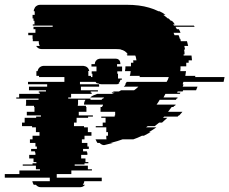

<svg xmlns="http://www.w3.org/2000/svg" viewBox="-101 -591 958 802"><path d="M833 -249H665L662 -239H665Q665 -234 662 -229H724L718 -214H664Q664 -213 662 -209H641L639 -204H653L650 -199H590L582 -184H641Q639 -180 639 -179H636Q634 -175 634 -174H566Q563 -169 560 -164Q557 -159 553 -154H633L630 -149H627Q624 -146 623 -144H616Q612 -139 608.5 -134Q605 -129 601 -124H661L648 -109H646Q645 -108 644 -107Q643 -106 641 -104H585L580 -99H598Q593 -94 587 -89Q581 -84 576 -79H564L545 -64H516Q515 -63 513 -62Q511 -61 509 -59H552Q538 -49 521 -39H528L500 -24H492Q474 -15 456 -9H411Q400 -5 388.5 -1.5Q377 2 365 5L361 6H371L335 15Q325 16 315 6H306Q302 0 298 -9H344Q343 -12 343 -17V-24H350V-39H343V-59H299V-64H328V-79H340V-99H322V-104H378V-109H380V-124H319V-144H326V-149H329V-154H250V-156Q250 -165 256 -174H225V-154H224V-149H258V-144H260V-124H228V-109H287V-104H267V-99H219V-79H208V-64H250V-59H266V-39H281V-24H252V-9H241V6H264V21H270V31H246V41H262V46H264V56H238V71H256V86H268V91H252V96H211V101H266V116H283V121H197V136H136V151H324V166H251Q251 170 249 174Q247 178 245 181H254Q246 191 233 191H70Q57 191 49 181H40Q36 175 34 166H107V151H-81V136H-20V121H66V116H49V101H-6V96H35V91H51V86H39V71H21V56H47V46H45V41H29V31H53V21H47V6H24V-9H35V-24H64V-39H49V-59H33V-64H-9V-79H2V-99H50V-104H70V-109H11V-124H43V-144H41V-149H7V-154H8V-174H60V-179H-33V-184H-21V-199H65V-204H61V-209H91V-214H20V-229H96V-239H16V-249H168V-269H62V-274H51V-294H56Q59 -309 72 -314Q78 -316 82 -316H245Q249 -316 255 -314H256Q269 -309 272 -294H267Q268 -292 268 -289V-274H279V-269H385V-249H233V-239H313V-229H237V-214H308V-209H278V-204H282V-199H196V-184H184V-179H277V-174H323Q326 -177 327 -179H330Q331 -181 332 -182Q333 -183 334 -184H276Q280 -188 288 -192L305 -199H366L376 -203Q377 -203 377.5 -203.5Q378 -204 378 -204H365Q367 -206 370 -207Q373 -208 375 -209H396L405 -214H459Q468 -220 477 -229H416Q418 -231 420.5 -233.5Q423 -236 424 -239H421Q423 -241 425 -243.5Q427 -246 428 -249H595Q601 -258 604 -269H482Q482 -271 482.5 -272Q483 -273 483 -274H441Q443 -279 443.5 -284Q444 -289 445 -294H421Q422 -299 422.5 -304Q423 -309 423 -314H446V-329H456Q456 -336 455 -339H469Q468 -345 467 -350Q466 -355 464 -359H431L428 -364H433Q423 -380 403 -384H407Q402 -385 396.5 -385.5Q391 -386 384 -386H73Q58 -386 50 -399H65Q61 -407 61 -413V-419H36V-429H35V-444H17V-454H47V-469H39V-479H119V-484H36V-489H43V-504H39V-514H35V-529H44V-544H40V-546Q40 -552 45 -559H44Q53 -571 67 -571H428Q482 -571 522 -559Q543 -553 561 -544H565Q577 -539 590 -529H581Q586 -525 591 -521.5Q596 -518 600 -514H603L613 -504H617Q625 -497 629 -489H622Q625 -486 626 -484H709L712 -479H632L638 -469H646Q648 -465 650 -461.5Q652 -458 653 -454H624L628 -444H645Q647 -440 648 -436.5Q649 -433 650 -429H652Q654 -423 654 -419H680L685 -399H669L672 -384H668Q669 -379 669.5 -374Q670 -369 670 -364H666V-359H699L701 -339H687V-329H677V-314H653Q653 -309 653 -304Q653 -299 652 -294H676L673 -274H715Q715 -271 714 -269H837Q836 -264 835 -259Q834 -254 833 -249ZM409 -293H389V-283H392V-263H408V-258H402Q400 -247 393 -243H399Q394 -239 386 -239H323Q314 -239 309 -243H304Q297 -247 295 -258H301V-263H285V-283H282V-293H302V-313H281V-323H295V-324Q295 -331 300 -338H301Q303 -341 306 -343H307Q312 -346 319 -346H382Q388 -346 394 -343H393Q395 -342 399 -338H398Q402 -333 402 -324V-323H388V-313H409Z"/></svg>

Font: Rubik Glitch
Style: Regular
Weight: 400
Designer: Hubert and Fischer, NaN
Foundry: Hubert and Fischer, NaN
Version: Version 2.200